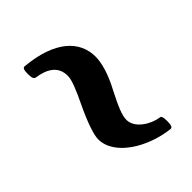

<svg xmlns="http://www.w3.org/2000/svg" viewBox="-26 -412 376 376"><g transform="rotate(45 162.0 -224.0)"><path d="M37 -160C48 -160 52 -162 53 -166C57 -194 69 -213 95 -213C106 -213 124 -206 157 -190C189 -175 213 -167 225 -167C270 -167 305 -226 311 -282C311 -286 307 -288 295 -288C283 -288 280 -286 280 -282C277 -261 260 -233 237 -233C225 -233 208 -240 177 -256C147 -272 123 -278 107 -278C63 -278 29 -243 22 -166C22 -162 26 -160 37 -160Z"/></g></svg>

Font: Junicode Two Beta SemiCondensed Medium
Style: Italic
Weight: 500
Width: 4
Italic angle: -10°
Version: Version 1.063